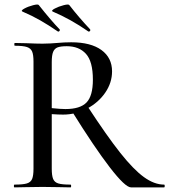

<svg xmlns="http://www.w3.org/2000/svg" viewBox="-20 -811 733 831"><path d="M291 -330 358 -352Q443 -222 500.5 -149.5Q558 -77 603 -44.5Q648 -12 690 -12Q693 -12 693 -6Q693 0 690 0H547Q522 0 455 -87Q388 -174 291 -330ZM465 -502Q465 -453 435.5 -410Q406 -367 357 -341Q308 -315 253 -315Q232 -315 204 -317V-81Q204 -51 210 -36.5Q216 -22 232.5 -17Q249 -12 285 -12Q288 -12 288 -6Q288 0 285 0Q254 0 236 -1L164 -2L94 -1Q75 0 43 0Q40 0 40 -6Q40 -12 43 -12Q79 -12 96 -17Q113 -22 119 -36.5Q125 -51 125 -81V-544Q125 -574 119 -588Q113 -602 96.5 -607.5Q80 -613 44 -613Q42 -613 42 -619Q42 -625 44 -625L94 -624Q138 -622 164 -622Q182 -622 198 -623Q214 -624 226 -625Q259 -628 288 -628Q373 -628 419 -594.5Q465 -561 465 -502ZM269 -611Q243 -611 229.5 -606Q216 -601 210 -586.5Q204 -572 204 -542V-343Q242 -339 263 -339Q327 -339 354.5 -367.5Q382 -396 382 -466Q382 -545 352 -578Q322 -611 269 -611ZM208 -761Q200 -765 217 -774Q234 -783 255.5 -788.5Q277 -794 280 -789Q321 -736 370 -684Q371 -683 371 -681Q371 -678 368 -675.5Q365 -673 362 -675Q286 -728 208 -761ZM77 -761Q69 -765 85.5 -774Q102 -783 123.5 -788.5Q145 -794 148 -789Q202 -721 238 -684Q239 -683 239 -681Q239 -678 236 -675.5Q233 -673 230 -675Q189 -703 154 -723Q119 -743 77 -761Z"/></svg>

Font: Cormorant Unicase Medium
Style: Regular
Weight: 500
Designer: Christian Thalmann (Catharsis Fonts)
Foundry: Catharsis Fonts
Version: Version 4.000